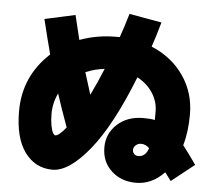

<svg xmlns="http://www.w3.org/2000/svg" viewBox="-58 -879 1116 1002"><g transform="rotate(5 500.0 -377.5)"><path d="M700 -145Q684 -145 672 -134.5Q660 -124 660 -110Q660 -97 668.5 -88.5Q677 -80 690 -80Q728 -80 743 -126Q723 -145 700 -145ZM919 -157Q954 -112 990 -60L870 35Q865 29 854.5 14Q844 -1 838 -8Q773 60 690 60Q612 60 561 12.5Q510 -35 510 -110Q510 -182 563 -231Q616 -280 700 -280Q738 -280 760 -275V-320Q760 -372 730.5 -417Q701 -462 650 -489Q548 -230 442 -100Q336 30 250 30Q160 30 105 -44.5Q50 -119 50 -260Q50 -443 186 -568Q167 -639 140 -750L300 -785Q319 -704 331 -657Q421 -690 520 -690H540Q560 -746 580 -815L750 -785Q729 -710 710 -655Q817 -611 878.5 -522Q940 -433 940 -320Q940 -227 919 -157ZM305 -196Q270 -292 245 -369Q220 -317 220 -260Q220 -226 225 -200Q230 -174 236.5 -162Q243 -150 250 -150Q268 -150 305 -196ZM413 -377Q444 -440 476 -518Q424 -512 377 -492Q380 -483 413 -377Z"/></g></svg>

Font: M PLUS 1p Black
Style: Regular
Weight: 900
Version: Version 1.061